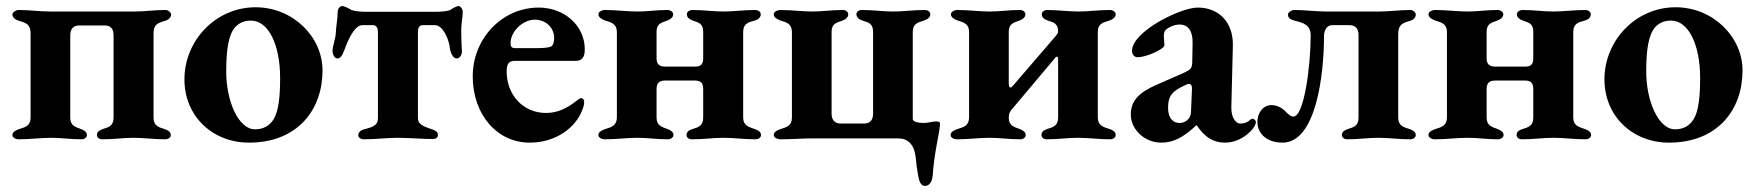

<svg xmlns="http://www.w3.org/2000/svg" viewBox="-20 -457 5797 634"><path d="M41 3C81 3 114 -2 149 -2C184 -2 210 3 250 3C258 3 267 -3 267 -11C267 -21 258 -27 247 -31C228 -38 212 -42 212 -69V-340C212 -364 224 -373 243 -373H324C344 -373 355 -364 355 -340V-69C355 -42 340 -37 320 -31C309 -27 300 -22 300 -11C300 -2 309 3 317 3C357 3 386 -2 421 -2C456 -2 486 3 526 3C534 3 544 -2 544 -11C544 -22 534 -27 523 -31C503 -37 487 -42 487 -69V-348C487 -377 503 -382 525 -388C535 -391 545 -398 545 -409C545 -417 534 -424 527 -424C489 -424 457 -419 424 -419H145C112 -419 78 -424 41 -424C34 -424 21 -417 21 -409C21 -398 33 -391 43 -388C65 -382 81 -377 81 -347V-69C81 -42 64 -37 44 -31C33 -27 21 -22 21 -11C21 -2 33 3 41 3Z M802 14C963 14 1045 -95 1045 -224C1045 -336 947 -433 824 -433C692 -433 589 -323 589 -195C589 -73 682 14 802 14ZM822 -30C767 -30 727 -124 727 -220C727 -292 734 -342 757 -368C771 -382 787 -389 809 -389C867 -389 905 -308 905 -200C905 -138 900 -91 884 -64C870 -41 849 -30 822 -30Z M1095 -264C1108 -264 1114 -285 1118 -294C1130 -327 1151 -374 1177 -374H1211C1227 -374 1228 -359 1228 -346V-67C1228 -45 1215 -38 1182 -30C1171 -27 1163 -20 1163 -10C1163 -2 1173 3 1181 3C1220 3 1258 -2 1293 -2C1328 -2 1372 2 1410 2C1418 2 1426 -2 1426 -11C1426 -22 1418 -26 1407 -30C1372 -41 1360 -49 1360 -68V-346C1360 -359 1360 -374 1377 -374H1416C1443 -374 1464 -325 1466 -294C1468 -285 1475 -264 1488 -264C1501 -264 1507 -281 1505 -291C1504 -308 1503 -338 1503 -358C1503 -379 1508 -400 1508 -417C1508 -429 1500 -437 1494 -437C1490 -437 1478 -432 1470 -426C1463 -420 1437 -418 1415 -418H1193C1170 -418 1146 -420 1137 -426C1127 -432 1116 -437 1110 -437C1103 -437 1095 -429 1095 -417C1095 -397 1090 -372 1089 -350C1089 -332 1078 -304 1078 -290C1078 -279 1083 -264 1095 -264Z M1729 14C1818 14 1881 -38 1901 -90C1907 -103 1909 -113 1909 -120C1909 -128 1905 -133 1899 -133C1895 -133 1890 -129 1885 -125C1853 -100 1822 -84 1783 -84C1707 -84 1653 -144 1653 -221C1653 -247 1661 -256 1680 -256H1880C1902 -256 1911 -268 1911 -294C1911 -372 1844 -432 1759 -432C1638 -432 1541 -330 1541 -205C1541 -79 1621 14 1729 14ZM1680 -298C1671 -298 1666 -303 1666 -312C1664 -351 1705 -392 1746 -392C1782 -392 1810 -366 1810 -331C1810 -317 1805 -305 1799 -303C1786 -299 1778 -298 1740 -298Z M1956 -410C1956 -399 1968 -393 1979 -389C1999 -383 2017 -378 2017 -351V-70C2017 -42 1999 -37 1979 -31C1968 -27 1956 -22 1956 -11C1956 -2 1968 3 1976 3C2016 3 2050 -2 2085 -2C2120 -2 2147 3 2186 3C2194 3 2204 -3 2204 -11C2204 -21 2195 -27 2184 -31C2165 -38 2148 -42 2148 -69V-163C2148 -186 2160 -191 2177 -191H2274C2291 -191 2302 -186 2302 -163V-69C2302 -42 2287 -37 2267 -31C2256 -28 2247 -22 2247 -11C2247 -2 2256 3 2264 3C2304 3 2334 -2 2369 -2C2404 -2 2435 3 2475 3C2483 3 2493 -2 2493 -11C2493 -22 2483 -27 2472 -31C2452 -38 2434 -42 2434 -69V-352C2434 -379 2452 -384 2472 -389C2483 -392 2492 -399 2492 -410C2492 -419 2482 -424 2474 -424C2434 -424 2404 -419 2369 -419C2334 -419 2306 -424 2266 -424C2258 -424 2248 -419 2248 -410C2248 -399 2257 -393 2268 -389C2288 -382 2302 -379 2302 -352V-264C2302 -241 2290 -237 2274 -237H2178C2162 -237 2148 -241 2148 -264V-352C2148 -379 2164 -382 2183 -389C2194 -393 2203 -400 2203 -410C2203 -418 2193 -424 2185 -424C2145 -424 2120 -419 2085 -419C2050 -419 2017 -424 1977 -424C1969 -424 1956 -419 1956 -410Z M3034 157C3048 157 3058 145 3060 121C3064 53 3082 -18 3083 -38C3084 -40 3084 -47 3084 -49C3084 -55 3078 -56 3070 -56C3058 -56 3045 -51 3032 -51C3008 -51 2994 -56 2994 -64V-352C2994 -379 3011 -383 3031 -389C3042 -393 3052 -399 3052 -410C3052 -419 3042 -424 3034 -424C2994 -424 2964 -419 2929 -419C2894 -419 2865 -424 2825 -424C2817 -424 2808 -419 2808 -410C2808 -399 2817 -393 2828 -389C2848 -383 2863 -379 2863 -352V-82C2863 -58 2851 -49 2832 -49H2757C2739 -49 2726 -58 2726 -82V-352C2726 -379 2742 -382 2762 -389C2773 -393 2781 -400 2781 -410C2781 -418 2772 -424 2764 -424C2724 -424 2698 -419 2663 -419C2628 -419 2595 -424 2556 -424C2548 -424 2535 -419 2535 -410C2535 -399 2547 -393 2558 -389C2578 -383 2595 -378 2595 -351V-69C2595 -42 2578 -37 2558 -31C2547 -27 2535 -22 2535 -11C2535 -2 2548 3 2556 3C2595 3 2627 0 2659 0H2946C2977 0 2999 18 3004 65C3006 89 3007 95 3012 123C3015 142 3021 157 3034 157Z M3139 3C3179 3 3213 -2 3248 -2C3283 -2 3310 3 3350 3C3358 3 3367 -3 3367 -11C3367 -21 3358 -27 3347 -31C3328 -38 3311 -42 3311 -69C3311 -81 3315 -90 3323 -98L3466 -268C3467 -269 3468 -270 3469 -270C3472 -270 3474 -267 3474 -262V-69C3474 -42 3458 -37 3438 -31C3427 -27 3419 -22 3419 -11C3419 -2 3428 3 3435 3C3475 3 3505 -2 3540 -2C3575 -2 3607 3 3647 3C3654 3 3664 -2 3664 -11C3664 -22 3655 -27 3644 -31C3624 -37 3605 -42 3605 -69V-352C3605 -379 3623 -383 3643 -389C3654 -393 3664 -399 3664 -410C3664 -418 3654 -424 3646 -424C3606 -424 3575 -419 3540 -419C3505 -419 3477 -424 3437 -424C3429 -424 3420 -418 3420 -410C3420 -399 3429 -393 3440 -389C3460 -383 3474 -379 3474 -352C3474 -347 3469 -343 3466 -338L3325 -174C3322 -170 3319 -168 3317 -168C3313 -168 3311 -173 3311 -182V-352C3311 -379 3327 -382 3346 -389C3357 -393 3366 -400 3366 -410C3366 -418 3357 -424 3349 -424C3309 -424 3283 -419 3248 -419C3213 -419 3180 -424 3140 -424C3132 -424 3120 -418 3120 -410C3120 -399 3132 -393 3143 -389C3163 -383 3180 -378 3180 -351V-70C3180 -42 3162 -37 3142 -31C3131 -27 3119 -22 3119 -11C3119 -2 3131 3 3139 3Z M3814 14C3854 14 3886 -2 3930 -43H3932C3958 -4 3986 14 4025 14C4055 14 4085 1 4109 -23C4121 -35 4127 -46 4127 -54C4127 -60 4121 -65 4115 -65C4113 -65 4111 -64 4109 -62C4099 -53 4089 -49 4076 -49C4058 -49 4045 -73 4046 -104L4051 -306C4053 -382 4006 -432 3935 -432C3878 -432 3718 -353 3718 -289C3718 -277 3726 -268 3736 -268C3766 -268 3825 -295 3825 -308C3825 -316 3823 -329 3823 -337C3823 -345 3824 -352 3829 -358C3838 -367 3858 -376 3875 -376C3905 -376 3919 -352 3918 -315L3917 -258C3917 -232 3914 -228 3888 -216L3799 -177C3742 -152 3714 -125 3714 -79C3714 -29 3760 14 3814 14ZM3874 -51C3857 -51 3837 -63 3837 -101C3837 -144 3855 -158 3894 -176C3899 -179 3903 -180 3906 -180C3911 -180 3916 -177 3916 -164L3913 -92C3913 -80 3910 -72 3906 -66C3897 -56 3888 -51 3874 -51Z M4215 14C4325 14 4352 -207 4352 -339C4352 -353 4359 -374 4379 -374H4435C4454 -374 4466 -365 4466 -341V-69C4466 -42 4451 -37 4431 -31C4420 -27 4411 -22 4411 -11C4411 -2 4420 3 4428 3C4467 3 4497 -2 4532 -2C4567 -2 4597 3 4637 3C4645 3 4655 -2 4655 -11C4655 -22 4645 -27 4634 -31C4614 -37 4597 -42 4597 -69V-345C4597 -377 4614 -382 4636 -388C4646 -391 4655 -398 4655 -409C4655 -417 4645 -424 4638 -424C4600 -424 4569 -419 4535 -419H4357C4325 -419 4291 -424 4253 -424C4246 -424 4233 -417 4233 -409C4233 -396 4243 -392 4258 -388C4286 -381 4308 -374 4308 -339C4308 -239 4286 -72 4251 -72C4242 -72 4232 -81 4222 -92C4211 -102 4195 -110 4179 -110C4149 -110 4132 -82 4132 -54C4132 -18 4161 14 4215 14Z M4697 -410C4697 -399 4709 -393 4720 -389C4740 -383 4758 -378 4758 -351V-70C4758 -42 4740 -37 4720 -31C4709 -27 4697 -22 4697 -11C4697 -2 4709 3 4717 3C4757 3 4791 -2 4826 -2C4861 -2 4888 3 4927 3C4935 3 4945 -3 4945 -11C4945 -21 4936 -27 4925 -31C4906 -38 4889 -42 4889 -69V-163C4889 -186 4901 -191 4918 -191H5015C5032 -191 5043 -186 5043 -163V-69C5043 -42 5028 -37 5008 -31C4997 -28 4988 -22 4988 -11C4988 -2 4997 3 5005 3C5045 3 5075 -2 5110 -2C5145 -2 5176 3 5216 3C5224 3 5234 -2 5234 -11C5234 -22 5224 -27 5213 -31C5193 -38 5175 -42 5175 -69V-352C5175 -379 5193 -384 5213 -389C5224 -392 5233 -399 5233 -410C5233 -419 5223 -424 5215 -424C5175 -424 5145 -419 5110 -419C5075 -419 5047 -424 5007 -424C4999 -424 4989 -419 4989 -410C4989 -399 4998 -393 5009 -389C5029 -382 5043 -379 5043 -352V-264C5043 -241 5031 -237 5015 -237H4919C4903 -237 4889 -241 4889 -264V-352C4889 -379 4905 -382 4924 -389C4935 -393 4944 -400 4944 -410C4944 -418 4934 -424 4926 -424C4886 -424 4861 -419 4826 -419C4791 -419 4758 -424 4718 -424C4710 -424 4697 -419 4697 -410Z M5491 14C5652 14 5734 -95 5734 -224C5734 -336 5636 -433 5513 -433C5381 -433 5278 -323 5278 -195C5278 -73 5371 14 5491 14ZM5511 -30C5456 -30 5416 -124 5416 -220C5416 -292 5423 -342 5446 -368C5460 -382 5476 -389 5498 -389C5556 -389 5594 -308 5594 -200C5594 -138 5589 -91 5573 -64C5559 -41 5538 -30 5511 -30Z"/></svg>

Font: EB Garamond
Style: Bold
Weight: 700
Designer: Georg Duffner and Octavio Pardo
Foundry: Georg Duffner
Version: Version 1.000;PS 001.000;hotconv 1.0.88;makeotf.lib2.5.64775